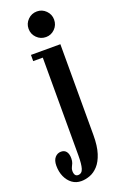

<svg xmlns="http://www.w3.org/2000/svg" viewBox="-234 -793 685 1092"><g transform="rotate(-20 108.5 -247.0)"><path d="M57 249Q25.5 249 2 231.8Q-21.5 214.5 -34.8 185Q-48 155.5 -48 118.5Q-48 86 -33 69Q-18 52 4 52Q24.5 52 35.5 66.2Q46.5 80.5 46.5 107Q46.5 124.5 42 135.5Q37.5 146.5 32.5 156Q27.5 165.5 27.5 177.5Q27.5 187 29.8 194.5Q32 202 37.2 206.2Q42.5 210.5 50 210.5Q74 210.5 82 184.5Q90 158.5 90 106.5V-486H32V-523.5H210V25.5Q210 92.5 196 136Q182 179.5 159.2 204.2Q136.5 229 109.5 239Q82.5 249 57 249ZM148 -589.5Q115.5 -589.5 92.8 -612.2Q70 -635 70 -667.5Q70 -699 92.8 -721.8Q115.5 -744.5 148 -744.5Q179.5 -744.5 202 -721.8Q224.5 -699 224.5 -667.5Q224.5 -635 202 -612.2Q179.5 -589.5 148 -589.5Z"/></g></svg>

Font: Imbue Thin 10pt
Style: Bold
Weight: 700
Version: Version 1.102